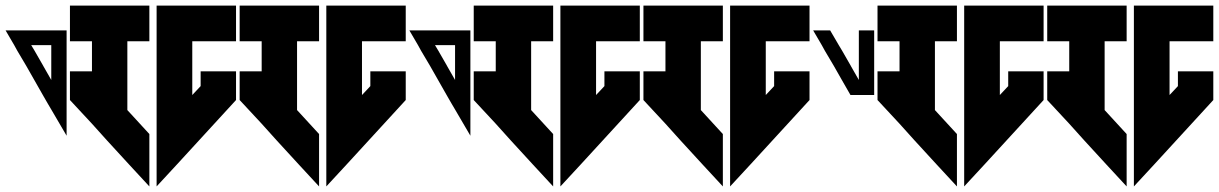

<svg xmlns="http://www.w3.org/2000/svg" viewBox="-20 -717 4374 689"><path d="M0 -608 31 -555 42 -535 74 -481 136 -372 151 -346 164 -324 219 -230V-283V-481V-535V-555V-608H164H123H61ZM92 -555H154H164V-535V-481V-430L136 -479L135 -481L104 -535Z M231 -697V-569H310V-461H231V-358L310 -273L319 -263L364 -213L442 -128L516 -48V-236L437 -322V-569H516V-697ZM542 -697V-569V-236V-48L616 -128L827 -358V-461H700V-408L670 -376V-569H827V-697H670Z M840 -697V-569H919V-461H840V-358L919 -273L928 -263L973 -213L1051 -128L1125 -48V-236L1046 -322V-569H1125V-697ZM1151 -697V-569V-236V-48L1225 -128L1436 -358V-461H1309V-408L1279 -376V-569H1436V-697H1279Z M1449 -608 1480 -555 1491 -535 1523 -481 1585 -372 1600 -346 1613 -324 1668 -230V-283V-481V-535V-555V-608H1613H1572H1510ZM1541 -555H1603H1613V-535V-481V-430L1585 -479L1584 -481L1553 -535Z M1680 -697V-569H1759V-461H1680V-358L1759 -273L1768 -263L1813 -213L1891 -128L1965 -48V-236L1886 -322V-569H1965V-697ZM1991 -697V-569V-236V-48L2065 -128L2276 -358V-461H2149V-408L2119 -376V-569H2276V-697H2119Z M2289 -697V-569H2368V-461H2289V-358L2368 -273L2377 -263L2422 -213L2500 -128L2574 -48V-236L2495 -322V-569H2574V-697ZM2600 -697V-569V-236V-48L2674 -128L2885 -358V-461H2758V-408L2728 -376V-569H2885V-697H2728Z M2898 -608 2929 -555 2940 -535 2972 -481 3001 -430 3032 -376H3117V-430V-481V-535V-555V-608H3062V-555V-535V-481V-430L3034 -479L3033 -481L3002 -535L2990 -555L2959 -608Z M3129 -697V-569H3208V-461H3129V-358L3208 -273L3217 -263L3262 -213L3340 -128L3414 -48V-236L3335 -322V-569H3414V-697ZM3440 -697V-569V-236V-48L3514 -128L3725 -358V-461H3598V-408L3568 -376V-569H3725V-697H3568Z M3738 -697V-569H3817V-461H3738V-358L3817 -273L3826 -263L3871 -213L3949 -128L4023 -48V-236L3944 -322V-569H4023V-697ZM4049 -697V-569V-236V-48L4123 -128L4334 -358V-461H4207V-408L4177 -376V-569H4334V-697H4177Z"/></svg>

Font: ABC-Triangle-Monogram
Style: Regular
Weight: 400
Designer: Sadat Fauzi
Foundry: Intuisi Creative
Version: Version 001.000